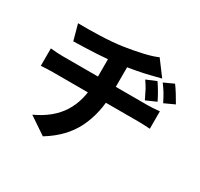

<svg xmlns="http://www.w3.org/2000/svg" viewBox="-175 -1006 1350 1299"><g transform="rotate(30 500.0 -356.5)"><path d="M858.2 -518.4 779 -483.4Q756.2 -531.4 744.3 -553.4Q732.4 -575.4 710.6 -606.8L788 -639.2Q828 -580.6 858.2 -518.4ZM974.6 -564.6 896 -528.6Q875.2 -569.8 861.5 -592.5Q847.8 -615.2 823.2 -648.6L899.6 -683.4Q918.6 -657.8 938.4 -625.7Q958.2 -593.6 974.6 -564.6ZM468.6 -725.4Q548.6 -737.6 615.9 -753.3Q683.2 -769 719.8 -786.2L806.8 -669.8L726.2 -649.6Q682.6 -638.6 630.5 -628.8Q578.4 -619 510 -609.4Q434.6 -598.8 343.7 -594Q252.8 -589.2 159.8 -587.2L126.6 -709.4Q206.2 -708 300.4 -711.3Q394.6 -714.6 468.6 -725.4ZM423.6 -417.2V-620.4L563 -636V-419.8Q563 -259.6 502.2 -135.8Q441.4 -12 302.8 72.4L167.8 -18.8Q299.2 -79 361.4 -177.9Q423.6 -276.8 423.6 -417.2ZM145.4 -464.4H811.6Q840.4 -464.4 904 -470V-333.8Q850 -337.6 814.2 -337.6H146.6Q102.6 -337.6 52.4 -333.8V-470.2Q106.8 -464.4 145.4 -464.4Z"/></g></svg>

Font: 寒蝉端黑体 Light
Style: Regular
Weight: 300
Designer: ChillDuanSans {Warren2060}; 
Source Han Sans {Ryoko NISHIZUKA 西塚涼子 (kana, bopomofo & ideographs); Paul D. Hunt (Latin, G
Foundry: ChillType&Adobe
Version: Version 1.300;Glyphs 3.3 (3306)